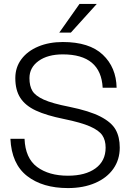

<svg xmlns="http://www.w3.org/2000/svg" viewBox="-20 -946 659 978"><path d="M33 -239H105Q109 -140 169 -95.5Q229 -51 326 -51Q415 -51 466.5 -88.5Q518 -126 518 -194Q518 -232 501 -257Q484 -282 438.5 -302Q393 -322 305 -340Q216 -358 162.5 -383Q109 -408 83.5 -447.5Q58 -487 58 -548Q58 -603 89 -644.5Q120 -686 175 -709Q230 -732 300 -732Q435 -732 503.5 -667.5Q572 -603 574 -499H503Q494 -669 300 -669Q223 -669 176.5 -635.5Q130 -602 130 -548Q130 -508 145 -483Q160 -458 203 -438.5Q246 -419 333 -402Q436 -381 492 -352Q548 -323 569 -285.5Q590 -248 590 -194Q590 -133 557.5 -86.5Q525 -40 465 -14Q405 12 326 12Q197 12 118 -49.5Q39 -111 33 -239ZM385 -926H473L341 -780H282Z"/></svg>

Font: Aspekta 300
Style: Regular
Weight: 300
Designer: Ivo Dolenc
Version: Version 2.000